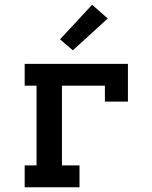

<svg xmlns="http://www.w3.org/2000/svg" viewBox="-20 -789 640 809"><path d="M84 0V-92H134V-428H84V-520H519V-361H422V-428H241V-92H315V0ZM287 -577 233 -623 368 -769 434 -711Z"/></svg>

Font: Iosevka Etoile Semibold
Style: Regular
Weight: 600
Designer: Belleve Invis
Foundry: Belleve Invis
Version: Version 22.1.2; ttfautohint (v1.8.4)